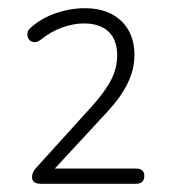

<svg xmlns="http://www.w3.org/2000/svg" viewBox="-20 -729 420 467"><path d="M79 -282Q69 -282 63.5 -286Q58 -290 58 -297Q58 -305 61 -311Q64 -317 69 -322L205 -472Q237 -508 251 -536Q265 -564 265 -594Q265 -632 244 -652Q223 -672 184 -672Q159 -672 131 -662Q103 -652 80 -633Q71 -626 63 -626.5Q55 -627 50.5 -633Q46 -639 46.5 -647Q47 -655 55 -662Q81 -685 116 -697Q151 -709 186 -709Q224 -709 251 -695Q278 -681 292.5 -655.5Q307 -630 307 -595Q307 -561 291 -527.5Q275 -494 241 -457L104 -309V-319H311Q331 -319 331 -301Q331 -292 326 -287Q321 -282 311 -282Z"/></svg>

Font: Nunito ExtraLight
Style: Regular
Weight: 200
Designer: Vernon Adams
Foundry: Vernon Adams
Version: Version 3.602;April 4, 2023;FontCreator 14.0.0.2856 64-bit